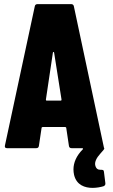

<svg xmlns="http://www.w3.org/2000/svg" viewBox="-20 -720 548 933"><path d="M443 84C439 68 448 48 468 26C479 14 487 5 487 1C487 0 485 -1 485 -3L339 -689C338 -696 333 -700 326 -700H162C155 -700 150 -696 149 -689L4 -13C2 -4 6 0 14 0H156C163 0 168 -3 169 -11L182 -98C182 -101 185 -103 188 -103H296C299 -103 302 -101 302 -98L315 -11C316 -3 321 0 328 0H379C383 0 385 3 382 6C351 37 337 71 337 103C337 112 338 121 340 130C352 180 393 193 430 193C450 193 470 189 483 185C489 182 492 179 492 173C492 172 492 171 492 170L485 114C484 105 478 105 468 105C456 105 447 100 443 84ZM203 -236 237 -464C238 -469 242 -469 243 -464L279 -236C279 -233 278 -231 275 -231H207C204 -231 203 -233 203 -236Z"/></svg>

Font: Barlow Condensed ExtraBold
Style: Regular
Weight: 800
Width: 3
Designer: Jeremy Tribby
Foundry: Tribby Type
Version: Version 1.422;hotconv 1.0.109;makeotfexe 2.5.65596